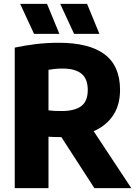

<svg xmlns="http://www.w3.org/2000/svg" viewBox="-20 -970 701 990"><path d="M56 0V-724.5Q106 -735.5 163.8 -742.5Q221.5 -749.5 282 -749.5Q440 -749.5 519.5 -689.8Q599 -630 599 -506.5Q599 -428.5 563.2 -375Q527.5 -321.5 463 -293.5L657 0H466.5L296.5 -263H296Q276 -263 261 -263.5Q246 -264 230 -265V0ZM297.5 -397.5Q364.5 -397.5 398.5 -422.5Q432.5 -447.5 432.5 -506.5Q432.5 -563.5 400 -590Q367.5 -616.5 303.5 -616.5Q281.5 -616.5 263.8 -614.8Q246 -613 230 -610V-401Q247 -399 262.5 -398.2Q278 -397.5 297.5 -397.5ZM362 -795.5 290.5 -950H429L492.5 -795.5ZM155.5 -795.5 84 -950H222.5L286 -795.5Z"/></svg>

Font: Encode Sans Semi Condensed ExtraBold
Style: Regular
Weight: 800
Width: 4
Designer: Multiple Designers
Foundry: Impallari Type
Version: Version 3.000; ttfautohint (v1.8.3) -l 8 -r 50 -G 200 -x 14 